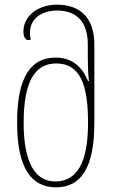

<svg xmlns="http://www.w3.org/2000/svg" viewBox="-20 -790 499 820"><path d="M219 10C323 10 383 -68 383 -266V-600C383 -721 315 -770 224 -770C131 -770 80 -713 80 -656C80 -634 88 -619 100 -619C103 -619 108 -619 111 -620C109 -630 108 -640 108 -651C108 -708 155 -745 224 -745C299 -745 355 -705 355 -600V-544C355 -511 356 -477 360 -444H356C331 -504 289 -544 217 -544C115 -544 53 -466 53 -267C53 -68 116 10 219 10ZM216 -15C132 -15 81 -92 81 -265C81 -444 130 -519 220 -519C322 -519 356 -430 356 -265C356 -94 308 -15 216 -15Z"/></svg>

Font: Noto Serif Georgian Condensed Thin
Style: Regular
Weight: 100
Width: 3
Designer: Monotype Design Team, Akaki Razmadze
Foundry: Google LLC
Version: Version 2.003